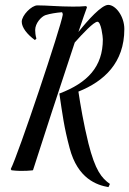

<svg xmlns="http://www.w3.org/2000/svg" viewBox="-20 -697 529 786"><path d="M265 -91C298 35 377 61 424 69L430 56C396 32 370 1 342 -110C322 -191 309 -269 301 -322C406 -364 489 -440 489 -578C489 -631 453 -677 423 -677C396 -677 340 -615 301 -566C317 -614 330 -651 336 -667L333 -672C310 -670 300 -670 276 -670C222 -670 173 -675 133 -675C109 -675 69 -634 69 -608C69 -585 90 -557 123 -533L129 -539C125 -552 124 -566 124 -574C124 -602 149 -629 166 -635C185 -641 209 -645 234 -647C236 -644 237 -640 237 -637C231 -591 54 -62 24 -5L27 0C73 6 115 0 115 0C148 -104 231 -358 286 -523C318 -559 364 -608 379 -608C394 -608 401 -546 401 -536C401 -424 339 -358 223 -314C236 -227 242 -177 265 -91Z"/></svg>

Font: Romanesco
Style: Regular
Weight: 400
Designer: Astigmatic (AOETI)
Foundry: Astigmatic (AOETI)
Version: Version 1.000